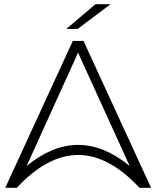

<svg xmlns="http://www.w3.org/2000/svg" viewBox="-20 -895 745 915"><path d="M645 0Q352 -313 60 0H5L327 -700H378L700 0H645ZM598 -104 352 -644 107 -104Q352 -305 598 -104ZM435 -875H507L350 -757H296Z"/></svg>

Font: Montserrat Atlas Light
Style: Regular
Weight: 300
Designer: Julieta Ulanovsky
Foundry: Julieta Ulanovsky
Version: Version 7.200